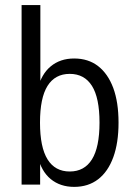

<svg xmlns="http://www.w3.org/2000/svg" viewBox="-20 -725 527 754"><path d="M271.4 8.9Q216.4 8.9 179 -21.9Q141.7 -52.8 127.9 -112.3H137.6V0H64.8V-705H138.5V-374.5H127.9Q141.9 -433.6 179.2 -464.4Q216.4 -495.3 271.2 -495.3Q326.7 -495.3 365.4 -465.3Q404 -435.3 424.8 -379.5Q445.5 -323.6 445.5 -243.4Q445.5 -163.9 424.9 -107.5Q404.3 -51 365.4 -21Q326.5 8.9 271.4 8.9ZM253.9 -51.5Q311.4 -51.5 341.1 -99.1Q370.8 -146.8 370.8 -243.4Q370.8 -340.7 341.1 -387.8Q311.4 -434.9 253.9 -434.9Q196.3 -434.9 166.7 -387.8Q137.1 -340.7 137.1 -243.4Q137.1 -146.8 166.7 -99.1Q196.3 -51.5 253.9 -51.5Z"/></svg>

Font: Nunito Sans 12pt ExtraLight Condensed
Style: Regular
Weight: 200
Width: 3
Version: Version 3.101;gftools[0.9.27]